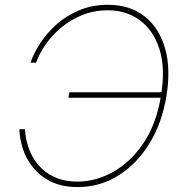

<svg xmlns="http://www.w3.org/2000/svg" viewBox="-20 -757 755 787"><path d="M298.8 9.8Q234.9 9.8 189.5 -12.5Q144 -34.7 115.5 -70.3Q86.9 -106 73.5 -147.5Q60.1 -189 59.6 -227.5H82.5Q84 -190.4 96.7 -152.6Q109.4 -114.7 135.3 -83Q161.1 -51.3 201.7 -32Q242.2 -12.7 298.3 -12.7Q373 -12.7 444.3 -52.7Q515.6 -92.8 568.4 -170.9Q621.1 -249 639.6 -363.3Q658.7 -476.6 633.8 -554.9Q608.9 -633.3 553 -674.1Q497.1 -714.8 422.4 -714.8Q365.7 -714.8 317.9 -695.6Q270 -676.3 231.9 -644.8Q193.8 -613.3 167.5 -575.4Q141.1 -537.6 127.9 -500H105Q118.2 -539.1 145.3 -580.6Q172.4 -622.1 212.6 -657.7Q252.9 -693.4 305.7 -715.3Q358.4 -737.3 422.4 -737.3Q512.2 -737.3 572.3 -690.2Q632.3 -643.1 656.5 -559.1Q680.7 -475.1 662.1 -363.3Q644 -252 592 -168Q540 -84 464.4 -37.1Q388.7 9.8 298.8 9.8ZM260.7 -356.4 264.2 -378.9H651.9L648.4 -356.4Z"/></svg>

Font: Inter 16pt Thin
Style: Italic
Weight: 250
Italic angle: -9.3988°
Version: Version 4.001;git-66647c0bb